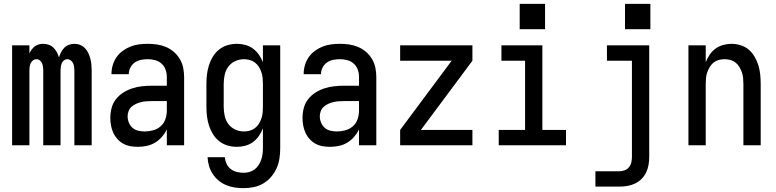

<svg xmlns="http://www.w3.org/2000/svg" viewBox="-20 -756 4040 999"><path d="M43 0V-520H133V-478Q138 -489 145 -498.5Q152 -508 161.5 -515Q171 -522 182.5 -525Q194 -528 205 -528Q220 -528 234 -523Q248 -518 258.5 -507.5Q269 -497 276 -484Q283 -471 287 -457Q291 -471 297.5 -484Q304 -497 314.5 -507.5Q325 -518 339 -523Q353 -528 367 -528Q383 -528 397.5 -522Q412 -516 422.5 -505Q433 -494 439.5 -480Q446 -466 450 -451Q454 -436 455.5 -420.5Q457 -405 457 -390V0H367V-390Q367 -400 365.5 -409.5Q364 -419 360 -427.5Q356 -436 348 -442Q340 -448 331 -448Q321 -448 313 -442Q305 -436 301.5 -427.5Q298 -419 296.5 -409.5Q295 -400 295 -390V0H205V-390Q205 -400 203.5 -409.5Q202 -419 198.5 -427.5Q195 -436 187 -442Q179 -448 169 -448Q160 -448 152 -442Q144 -436 140 -427.5Q136 -419 134.5 -409.5Q133 -400 133 -390V0Z M697 8Q678 8 658 4.5Q638 1 621 -8.5Q604 -18 590.5 -33Q577 -48 569 -66Q561 -84 557.5 -103.5Q554 -123 554 -142Q554 -168 560.5 -193.5Q567 -219 583 -239.5Q599 -260 621 -274Q643 -288 667.5 -296Q692 -304 717.5 -307Q743 -310 769 -310H848V-355Q848 -375 841.5 -393.5Q835 -412 820.5 -425Q806 -438 787 -443Q768 -448 749 -448Q731 -448 713.5 -444.5Q696 -441 681.5 -431Q667 -421 658.5 -404.5Q650 -388 650 -370Q650 -370 650 -370Q650 -370 650 -370H560Q560 -370 560 -370.5Q560 -371 560 -371Q560 -394 566.5 -416.5Q573 -439 586 -458Q599 -477 618 -491Q637 -505 658.5 -513.5Q680 -522 702.5 -525Q725 -528 749 -528Q773 -528 797 -524.5Q821 -521 843.5 -511.5Q866 -502 884.5 -486Q903 -470 915.5 -449Q928 -428 933 -404Q938 -380 938 -355V0H848V-83Q838 -62 822.5 -44Q807 -26 787 -14Q767 -2 744 3Q721 8 697 8ZM733 -72Q755 -72 777 -78Q799 -84 816 -99Q833 -114 840.5 -136Q848 -158 848 -180V-230H769Q755 -230 741 -229Q727 -228 713.5 -224.5Q700 -221 687.5 -215.5Q675 -210 664.5 -200.5Q654 -191 649 -178Q644 -165 644 -151Q644 -134 650.5 -118Q657 -102 669.5 -91Q682 -80 699 -76Q716 -72 733 -72Z M1247 223Q1224 223 1201 219.5Q1178 216 1156.5 207Q1135 198 1117 183Q1099 168 1086.5 148.5Q1074 129 1067.5 107Q1061 85 1060 62H1150Q1151 79 1158.5 95.5Q1166 112 1180 123Q1194 134 1211.5 138.5Q1229 143 1247 143Q1262 143 1277 139Q1292 135 1304.5 125.5Q1317 116 1325.5 103Q1334 90 1339 75.5Q1344 61 1346 45.5Q1348 30 1348 15V-88Q1340 -67 1327 -48.5Q1314 -30 1296.5 -17Q1279 -4 1257 2Q1235 8 1213 8Q1188 8 1164 1Q1140 -6 1120.5 -21.5Q1101 -37 1088 -58Q1075 -79 1067.5 -102.5Q1060 -126 1057 -150.5Q1054 -175 1054 -200V-320Q1054 -345 1057 -369.5Q1060 -394 1067.5 -417.5Q1075 -441 1088 -462Q1101 -483 1120.5 -498.5Q1140 -514 1164 -521Q1188 -528 1213 -528Q1235 -528 1257 -522Q1279 -516 1296.5 -503Q1314 -490 1327 -471.5Q1340 -453 1348 -432V-520H1438V15Q1438 42 1434 68.5Q1430 95 1419 119.5Q1408 144 1390.5 164.5Q1373 185 1350 198.5Q1327 212 1300.5 217.5Q1274 223 1247 223ZM1249 -72Q1264 -72 1279 -76Q1294 -80 1306.5 -89.5Q1319 -99 1327 -112Q1335 -125 1340 -139.5Q1345 -154 1346.5 -169.5Q1348 -185 1348 -200V-320Q1348 -335 1346.5 -350.5Q1345 -366 1340 -380.5Q1335 -395 1327 -408Q1319 -421 1306.5 -430.5Q1294 -440 1279 -444Q1264 -448 1249 -448Q1226 -448 1204 -438Q1182 -428 1168 -409Q1154 -390 1149 -366.5Q1144 -343 1144 -320V-200Q1144 -177 1149 -153.5Q1154 -130 1168 -111Q1182 -92 1204 -82Q1226 -72 1249 -72Z M1697 8Q1678 8 1658 4.5Q1638 1 1621 -8.5Q1604 -18 1590.5 -33Q1577 -48 1569 -66Q1561 -84 1557.5 -103.5Q1554 -123 1554 -142Q1554 -168 1560.5 -193.5Q1567 -219 1583 -239.5Q1599 -260 1621 -274Q1643 -288 1667.5 -296Q1692 -304 1717.5 -307Q1743 -310 1769 -310H1848V-355Q1848 -375 1841.5 -393.5Q1835 -412 1820.5 -425Q1806 -438 1787 -443Q1768 -448 1749 -448Q1731 -448 1713.5 -444.5Q1696 -441 1681.5 -431Q1667 -421 1658.5 -404.5Q1650 -388 1650 -370Q1650 -370 1650 -370Q1650 -370 1650 -370H1560Q1560 -370 1560 -370.5Q1560 -371 1560 -371Q1560 -394 1566.5 -416.5Q1573 -439 1586 -458Q1599 -477 1618 -491Q1637 -505 1658.5 -513.5Q1680 -522 1702.5 -525Q1725 -528 1749 -528Q1773 -528 1797 -524.5Q1821 -521 1843.5 -511.5Q1866 -502 1884.5 -486Q1903 -470 1915.5 -449Q1928 -428 1933 -404Q1938 -380 1938 -355V0H1848V-83Q1838 -62 1822.5 -44Q1807 -26 1787 -14Q1767 -2 1744 3Q1721 8 1697 8ZM1733 -72Q1755 -72 1777 -78Q1799 -84 1816 -99Q1833 -114 1840.5 -136Q1848 -158 1848 -180V-230H1769Q1755 -230 1741 -229Q1727 -228 1713.5 -224.5Q1700 -221 1687.5 -215.5Q1675 -210 1664.5 -200.5Q1654 -191 1649 -178Q1644 -165 1644 -151Q1644 -134 1650.5 -118Q1657 -102 1669.5 -91Q1682 -80 1699 -76Q1716 -72 1733 -72Z M2062 0V-80L2330 -440H2062V-520H2438V-440L2170 -80H2438V0Z M2575 0V-80H2712V-440H2589V-520H2802V-80H2925V0ZM2684 -604V-736H2816V-604Z M3078 215V135H3203Q3217 135 3230.5 130Q3244 125 3253 113.5Q3262 102 3265 88Q3268 74 3268 60V-440H3138V-520H3358V60Q3358 81 3354.5 101.5Q3351 122 3342 141Q3333 160 3318 175Q3303 190 3284 199Q3265 208 3244.5 211.5Q3224 215 3203 215ZM3232 -604V-736H3364V-604Z M3562 0V-520H3652V-432Q3660 -453 3672.5 -471.5Q3685 -490 3703 -503Q3721 -516 3742.5 -522Q3764 -528 3786 -528Q3810 -528 3834 -520.5Q3858 -513 3876 -497.5Q3894 -482 3906.5 -460.5Q3919 -439 3926 -416Q3933 -393 3935.5 -368.5Q3938 -344 3938 -320V0H3848V-320Q3848 -335 3846.5 -350.5Q3845 -366 3840 -380Q3835 -394 3827 -407.5Q3819 -421 3807 -430.5Q3795 -440 3780 -444Q3765 -448 3750 -448Q3735 -448 3720 -444Q3705 -440 3693 -430.5Q3681 -421 3673 -407.5Q3665 -394 3660 -380Q3655 -366 3653.5 -350.5Q3652 -335 3652 -320V0Z"/></svg>

Font: Iosevka SS04 Medium
Style: Regular
Weight: 500
Monospace: yes
Designer: Belleve Invis
Foundry: Belleve Invis
Version: Version 19.0.0; ttfautohint (v1.8.4)